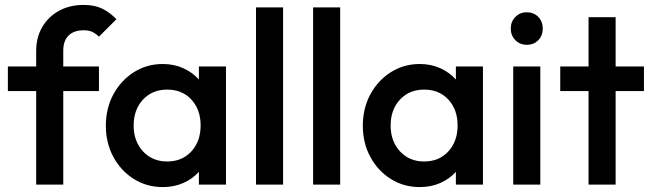

<svg xmlns="http://www.w3.org/2000/svg" viewBox="-20 -750 2655 780"><path d="M127 0V-380H12V-480H127V-543Q127 -598 151.5 -640Q176 -682 219.5 -706Q263 -730 320 -730Q364 -730 395 -715Q426 -700 453 -672L382 -601Q370 -613 356 -620Q342 -627 320 -627Q280 -627 258.5 -605.5Q237 -584 237 -544V-480H382V-380H237V0Z M641 10Q576 10 523.5 -23Q471 -56 440.5 -112.5Q410 -169 410 -239Q410 -310 440.5 -366.5Q471 -423 523.5 -456.5Q576 -490 641 -490Q687 -490 724.5 -473Q762 -456 788 -427V-480H898V0H788V-52Q762 -23 724.5 -6.5Q687 10 641 10ZM659 -94Q720 -94 757.5 -135Q795 -176 795 -240Q795 -305 757.5 -345.5Q720 -386 659 -386Q599 -386 561 -345.5Q523 -305 523 -240Q523 -176 561 -135Q599 -94 659 -94Z M1020 0V-720H1130V0Z M1252 0V-720H1362V0Z M1685 10Q1620 10 1567.5 -23Q1515 -56 1484.5 -112.5Q1454 -169 1454 -239Q1454 -310 1484.5 -366.5Q1515 -423 1567.5 -456.5Q1620 -490 1685 -490Q1731 -490 1768.5 -473Q1806 -456 1832 -427V-480H1942V0H1832V-52Q1806 -23 1768.5 -6.5Q1731 10 1685 10ZM1703 -94Q1764 -94 1801.5 -135Q1839 -176 1839 -240Q1839 -305 1801.5 -345.5Q1764 -386 1703 -386Q1643 -386 1605 -345.5Q1567 -305 1567 -240Q1567 -176 1605 -135Q1643 -94 1703 -94Z M2120 -568Q2092 -568 2073.5 -587Q2055 -606 2055 -634Q2055 -662 2073.5 -681Q2092 -700 2120 -700Q2149 -700 2167 -681Q2185 -662 2185 -634Q2185 -606 2167 -587Q2149 -568 2120 -568ZM2065 0V-480H2175V0Z M2371 0V-380H2256V-480H2371V-680H2481V-480H2596V-380H2481V0Z"/></svg>

Font: Outfit Medium
Style: Regular
Weight: 500
Designer: Rodrigo Fuenzalida
Foundry: fragTYPE
Version: Version 1.100; ttfautohint (v1.8.4.7-5d5b);gftools[0.9.27]